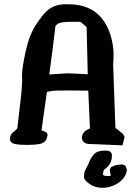

<svg xmlns="http://www.w3.org/2000/svg" viewBox="-20 -689 643 909"><path d="M484.9 23.9Q509.8 25.9 509.8 46.9Q509.8 85.9 482.4 106.4Q472.7 113.8 471.4 117.2Q470.2 120.6 469.2 123.5L467.3 137.7Q472.7 145 490.7 144.5L503.9 143.6Q504.4 141.6 503.9 139.2L499.5 115.2L505.4 102.5L526.9 92.8Q548.8 89.8 557.6 89.8Q566.4 89.8 574.7 97.7L581.1 115.2L576.2 135.3L575.2 135.7Q563.5 164.6 531.5 182.4Q499.5 200.2 464.8 200.2Q430.2 200.2 404.1 181.9Q377.9 163.6 377.9 150.9Q377.9 138.2 378.9 130.1Q379.9 122.1 399.9 84.5Q406.2 64 422.6 43.9Q439 23.9 476.1 23.9ZM368.2 -37.6Q368.2 -66.4 405.8 -80.6Q401.4 -170.4 397.9 -259.8Q370.1 -260.7 302.7 -260.7Q235.4 -260.7 221.4 -257.8Q207.5 -254.9 202.1 -253.9Q189.5 -162.6 176.3 -71.3Q178.2 -70.8 181.6 -70.3L200.2 -62L204.1 -54.2L205.6 -51.3L200.7 -31.7Q191.4 -11.7 167.5 -7.3Q143.6 -2.9 106.2 -2.9Q68.8 -2.9 48.8 -7.8Q27.3 -13.2 27.3 -32.5Q27.3 -51.8 44.9 -65.4Q62.5 -79.1 62.5 -85V-85.4L80.1 -238.3Q84 -281.7 85 -308.6L84 -333Q84 -365.2 101.1 -443.8Q118.2 -522.5 148.9 -569.8Q179.7 -617.2 201.7 -637.2Q236.3 -668.9 291 -668.9Q304.2 -668.9 325.2 -668Q464.8 -658.2 505.9 -513.7Q517.6 -469.2 517.6 -432.9Q517.6 -396.5 515.6 -384.8L526.4 -84L562.5 -54.7L569.8 -40L561 -5.4Q560.5 -2.9 559.6 -1L395 -7.8Q369.6 -13.7 368.2 -35.2ZM316.4 -585.9Q269.5 -585 257.3 -578.1Q254.9 -578.1 249 -572.5Q243.2 -566.9 242.7 -566.9Q229 -451.2 213.4 -336.4L297.9 -341.8Q313.5 -341.8 395.5 -337.4Q392.1 -449.2 390.1 -561L360.8 -585.9Z"/></svg>

Font: Drukaatie burti
Style: Demi
Weight: 600
Version: Version 0.14